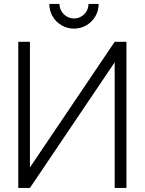

<svg xmlns="http://www.w3.org/2000/svg" viewBox="-20 -926 713 946"><path d="M344.5 -785Q311.5 -785 283.5 -801.2Q255.5 -817.5 239.2 -845.5Q223 -873.5 223 -906.5H273Q273 -887.5 282.8 -871Q292.5 -854.5 309 -844.8Q325.5 -835 344.5 -835Q364 -835 380.5 -844.8Q397 -854.5 406.5 -871Q416 -887.5 416 -906.5H466Q466 -873.5 449.8 -845.5Q433.5 -817.5 405.5 -801.2Q377.5 -785 344.5 -785ZM545 0V-619L127.5 0H70V-720H127.5V-101L545 -720H603V0Z"/></svg>

Font: Vela Sans Light
Style: Regular
Weight: 300
Designer: Principal design: Mikhail Sharanda - project Manrope.
Design modification: Ravid Balaliev
Foundry: Mikhail Sharanda
Version: Version 1.001